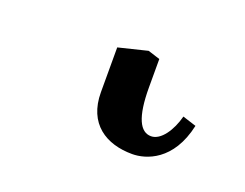

<svg xmlns="http://www.w3.org/2000/svg" viewBox="-46 -16 423 331"><g transform="rotate(20 165.5 149.5)"><path d="M128 74V156C128 214 167 238 215 238C240 238 286 224 301 155L276 147C269 174 253 198 235 198C215 198 203 175 203 120V68L181 61Z"/></g></svg>

Font: Libertinus Serif Display
Style: Regular
Weight: 400
Designer: Philipp H. Poll, Khaled Hosny
Foundry: Caleb Maclennan
Version: Version 7.050;RELEASE